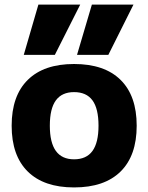

<svg xmlns="http://www.w3.org/2000/svg" viewBox="-20 -810 649 840"><path d="M454 -570H317L382 -790H564ZM220 -570H84L148 -790H331ZM304 10Q172 10 101.5 -59.5Q31 -129 31 -260Q31 -391 101.5 -460.5Q172 -530 304 -530Q437 -530 507.5 -460.5Q578 -391 578 -260Q578 -129 507.5 -59.5Q437 10 304 10ZM304 -113Q358 -113 384.5 -149.5Q411 -186 411 -260Q411 -335 384.5 -371Q358 -407 304 -407Q251 -407 224.5 -371Q198 -335 198 -260Q198 -186 224.5 -149.5Q251 -113 304 -113Z"/></svg>

Font: M PLUS 1 ExtraBold
Style: Regular
Weight: 800
Designer: Coji Morishita
Foundry: UNDERFOREST DESIGN
Version: Version 1.001